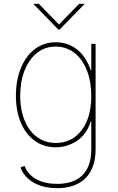

<svg xmlns="http://www.w3.org/2000/svg" viewBox="-20 -777 624 1013"><path d="M63.9 -271.3Q63.9 -352.3 89.5 -416.2Q102.3 -448.2 120.6 -473.7Q138.8 -499.3 162.3 -517Q185.7 -534.8 213.8 -544.4Q241.8 -554 274.1 -554Q309.3 -554 338.6 -543Q367.9 -532 391.2 -512.3Q414.4 -492.5 431.3 -465.4Q448.2 -438.2 458.8 -406.2H461.6V-545.5H484.4V11.4Q484.4 60 471.1 98.2Q457.7 136.4 431.8 162.5Q405.9 188.6 368.1 202.2Q330.3 215.9 281.2 215.9Q251.4 215.9 221.8 210Q192.1 204.2 166.2 191.2Q140.3 178.3 119.9 157.5Q99.4 136.7 88.1 106.5L109.4 98Q118.6 122.2 135.1 140.1Q151.6 158 173.8 169.7Q196 181.5 223.2 187.3Q250.4 193.2 281.2 193.2Q323.9 193.2 357.4 182Q391 170.8 414.1 148.3Q437.1 125.7 449.4 91.4Q461.6 57.2 461.6 11.4V-136.4H458.8Q437.5 -68.2 386.4 -34.1Q334.9 0 274.1 0Q210.2 0 163 -34.4Q139.6 -51.5 121.1 -75.6Q102.6 -99.8 89.8 -130Q77.1 -160.2 70.5 -195.7Q63.9 -231.2 63.9 -271.3ZM86.6 -271.3Q86.6 -215.9 99.8 -170.3Q112.9 -124.6 137.3 -91.8Q161.6 -58.9 196.4 -40.8Q231.2 -22.7 274.1 -22.7Q359.4 -22.7 410.5 -89.8Q461.6 -156.6 461.6 -271.3Q461.6 -345.9 438.9 -404.1Q427.6 -433.6 411.2 -457Q394.9 -480.5 374.1 -497Q353.3 -513.5 328.1 -522.4Q302.9 -531.2 274.1 -531.2Q216.6 -531.2 174.4 -497.2Q153.1 -480.1 136.7 -456.3Q120.4 -432.5 109.2 -403.8Q98 -375 92.3 -341.6Q86.6 -308.2 86.6 -271.3ZM157.7 -754.3V-757.1H184.7L291.2 -647.7L397.7 -757.1H424.7V-754.3L294 -620.7H288.4Z"/></svg>

Font: Inter P Thin
Style: Regular
Weight: 100
Designer: Rasmus Andersson
Foundry: rsms
Version: Version 3.018;git-588b23468